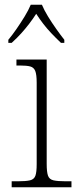

<svg xmlns="http://www.w3.org/2000/svg" viewBox="-20 -786 328 806"><path d="M29 0V-25H56Q89 -25 106 -29Q123 -33 128.5 -48Q134 -63 134 -97V-439Q134 -473 128 -488Q122 -503 107 -507Q92 -511 64 -511H49V-536H176V-98Q176 -64 181.5 -48.5Q187 -33 204.5 -29Q222 -25 255 -25H280V0ZM15 -619Q31 -638 49 -664Q67 -690 83.5 -717Q100 -744 109 -766H156Q165 -744 181.5 -717Q198 -690 216.5 -664Q235 -638 250 -619V-606H236Q213 -628 195 -647Q177 -666 162 -685.5Q147 -705 132 -728Q117 -705 102 -685.5Q87 -666 70 -647Q53 -628 29 -606H15Z"/></svg>

Font: Noto Serif Gujarati ExtraLight
Style: Regular
Weight: 250
Version: Version 2.102